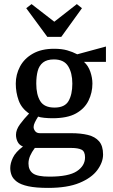

<svg xmlns="http://www.w3.org/2000/svg" viewBox="-20 -740 552 937"><path d="M215 177Q155 177 118 169Q81 161 62 146.5Q43 132 36.5 115Q30 98 30 80Q30 57 43 29.5Q56 2 92 -25Q74 -32 66 -48Q58 -64 58 -82Q58 -107 77.5 -133.5Q97 -160 122 -186Q85 -211 71 -250Q57 -289 57 -332Q57 -376 77.5 -415Q98 -454 140 -478Q182 -502 244 -502Q281 -502 307.5 -494.5Q334 -487 357 -475L497 -513V-438H390Q411 -419 421 -389.5Q431 -360 431 -332Q431 -288 412 -249Q393 -210 351 -186.5Q309 -163 236 -163Q217 -163 196.5 -165Q176 -167 166 -171Q156 -155 150 -142.5Q144 -130 144 -120Q144 -110 151.5 -100Q159 -90 175 -90H328Q374 -90 409 -81.5Q444 -73 463.5 -50.5Q483 -28 483 14Q483 52 455 90Q427 128 368 152.5Q309 177 215 177ZM221 122Q315 122 355 95.5Q395 69 395 28Q395 -1 378 -9.5Q361 -18 328 -18H150Q135 2 127 20.5Q119 39 119 58Q119 90 140.5 106Q162 122 221 122ZM246 -215Q296 -215 314.5 -247Q333 -279 333 -332Q333 -384 312.5 -417Q292 -450 243 -450Q209 -450 190 -435Q171 -420 164 -393.5Q157 -367 157 -332Q157 -278 176.5 -246.5Q196 -215 246 -215ZM211 -560 108 -700 134 -720 245 -634 355 -720 380 -700 279 -560Z"/></svg>

Font: Manuale Medium
Style: Regular
Weight: 500
Designer: Eduardo Tunni / Pablo Cosgaya
Foundry: Eduardo Tunni / Pablo Cosgaya
Version: Version 1.002